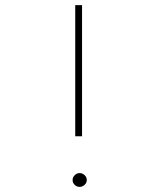

<svg xmlns="http://www.w3.org/2000/svg" viewBox="-20 -731 640 754"><path d="M302.2 -195.8H275.4V-710.9H302.2ZM265.1 -23.9Q265.1 -34.7 273.4 -43Q281.7 -51.3 292.5 -51.3Q303.7 -51.3 312.3 -43.2Q320.8 -35.2 320.8 -23.9Q320.8 -12.7 312 -4.9Q303.2 2.9 292.5 2.9Q281.7 2.9 273.4 -4.9Q265.1 -12.7 265.1 -23.9Z"/></svg>

Font: TypoPRO Roboto Mono
Style: Regular
Weight: 250
Designer: Google
Version: Version 2.000986; 2015; ttfautohint (v1.3)